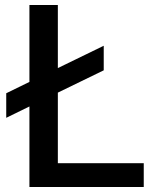

<svg xmlns="http://www.w3.org/2000/svg" viewBox="-20 -750 660 770"><path d="M396 -566.5 212 -477V-730H98V-421.5L5 -376V-277.5L98 -323V0H556.5V-95.5H212V-378.5L396 -468Z"/></svg>

Font: Monaspace Neon Medium
Style: Regular
Weight: 500
Designer: Riley Cran & the Lettermatic Team
Foundry: Lettermatic
Version: Version 1.200 (Monaspace Neon)